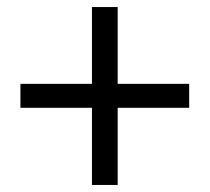

<svg xmlns="http://www.w3.org/2000/svg" viewBox="-20 -641 595 545"><path d="M241 -116H314V-335H517V-403H314V-621H241V-403H38V-335H241Z"/></svg>

Font: Spoqa Han Sans Neo Regular
Style: Regular
Weight: 400
Designer: [Spoqa Han Sans Neo] Dong-huui Kim  Younghwa Kang  Yujin Lee  [Noto Sans] Ryoko NISHIZUKA  (kana & ideographs); Paul D. 
Foundry: Spoqa (http://www.spoqa-han-sans.com)
Version: Version 1.000